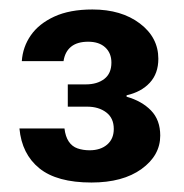

<svg xmlns="http://www.w3.org/2000/svg" viewBox="-20 -732 388 405"><path d="M173 -347Q100 -347 63 -377Q26 -407 21 -461H116Q118 -444 125 -433.5Q132 -423 143.5 -419Q155 -415 169 -415Q192 -415 206 -427Q220 -439 220 -460Q220 -483 204 -495Q188 -507 164 -507H123V-554H161Q185 -554 200 -565.5Q215 -577 215 -600Q215 -620 202 -632Q189 -644 166 -644Q143 -644 130 -633.5Q117 -623 114 -603H26Q28 -633 45 -657.5Q62 -682 94.5 -697Q127 -712 175 -712Q236 -712 275 -682.5Q314 -653 314 -608Q314 -577 296 -557.5Q278 -538 247 -531V-528Q279 -519 298.5 -499Q318 -479 318 -446Q318 -404 278.5 -375.5Q239 -347 173 -347Z"/></svg>

Font: DM Sans 18pt SemiBold
Style: Regular
Weight: 600
Designer: Colophon Foundry, Jonny Pinhorn
Foundry: Colophon Foundry
Version: Version 4.004;gftools[0.9.30]